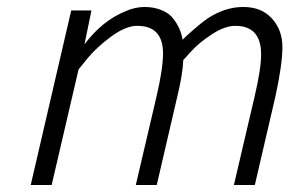

<svg xmlns="http://www.w3.org/2000/svg" viewBox="-20 -530 829 550"><path d="M447 -377C447 -347.7 440.7 -306 428 -252L369 0H429L488 -254C498 -294.7 503.7 -329.3 505 -358L527 -382C541.7 -398.7 561.5 -415.2 586.5 -431.5C611.5 -447.8 634 -456 654 -456C703.3 -456 728 -428.7 728 -374C728 -346.7 721.7 -306 709 -252L650 0H710L769 -254C782.3 -315.3 789 -362.3 789 -395C789 -427.7 779 -455 759 -477C739 -499 711.7 -510 677 -510C642.3 -510 608.7 -499.3 576 -478C563.3 -469.3 548.8 -457.8 532.5 -443.5C516.2 -429.2 506.3 -420 503 -416C499.7 -438 490.7 -458.3 476 -477C469.3 -486.3 458.7 -494.2 444 -500.5C429.3 -506.8 412.8 -510 394.5 -510C376.2 -510 358 -506 340 -498C295.3 -480 256 -448.3 222 -403L242 -500H184L68 0H128L205 -331L230 -362C247.3 -383.3 270 -404.3 298 -425C326 -445.7 351 -456 373 -456C422.3 -456 447 -429.7 447 -377Z"/></svg>

Font: Titillium Web
Style: Light Italic
Weight: 300
Italic angle: -13°
Version: Version 1.001;PS 57.000;hotconv 1.0.70;makeotf.lib2.5.55311